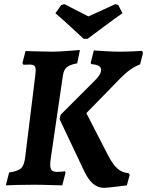

<svg xmlns="http://www.w3.org/2000/svg" viewBox="-20 -890 709 925"><path d="M152 -550Q152 -567 145.5 -573Q139 -579 122 -579L93 -578L88 -586L103 -644Q119 -644 159.5 -642.5Q200 -641 232 -641Q258 -641 304 -644.5Q350 -648 365 -649L352 -585Q315 -578 301 -565.5Q287 -553 283 -526L225 -130Q222 -111 222 -97Q222 -77 229.5 -69.5Q237 -62 254 -62Q268 -62 278.5 -63Q289 -64 292 -65L296 -59L280 3Q264 3 222.5 1.5Q181 0 142 0Q98 0 59.5 1Q21 2 8 3L24 -59Q67 -65 82.5 -80.5Q98 -96 102 -138L150 -527Q152 -545 152 -550ZM432 -497Q467 -530 467 -553Q467 -566 456 -572.5Q445 -579 420 -581L417 -587L432 -647Q445 -646 486 -643.5Q527 -641 552 -641Q585 -641 618.5 -642.5Q652 -644 664 -645L669 -635L655 -580Q622 -567 595 -545Q568 -523 524 -476L396 -345L500 -143Q523 -98 545.5 -78Q568 -58 599 -56L605 -48L591 3Q576 5 534 10Q492 15 481 15Q451 15 427.5 -5.5Q404 -26 384 -69L267 -316L272 -337ZM402 -703H383Q367 -718 317.5 -763.5Q268 -809 247 -826L275 -866L291 -870Q293 -869 345 -842L406 -811Q418 -816 481 -845L535 -870L550 -866L570 -826Q544 -809 483 -763.5Q422 -718 402 -703Z"/></svg>

Font: Alegreya SC
Style: Bold Italic
Weight: 700
Italic angle: -7°
Designer: Juan Pablo del Peral
Foundry: Huerta Tipografica
Version: Version 2.007; ttfautohint (v1.6)